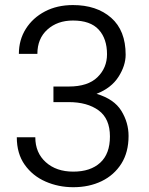

<svg xmlns="http://www.w3.org/2000/svg" viewBox="-20 -741 599 770"><path d="M194.3 -331.5V-394H255.9Q332.5 -394 370.8 -431.4Q409.2 -468.8 409.2 -523.4Q409.2 -585.9 375.7 -622.3Q342.3 -658.7 272.5 -658.7Q210.4 -658.7 170.2 -622.6Q129.9 -586.4 129.9 -524.9H55.7Q55.7 -581.1 83.5 -625.2Q111.3 -669.4 160.2 -695.1Q209 -720.7 272.5 -720.7Q367.7 -720.7 425.8 -669.7Q483.9 -618.7 483.9 -521.5Q483.9 -478 455.3 -433.1Q426.8 -388.2 367.2 -364.7Q437.5 -343.8 466.6 -296.6Q495.6 -249.5 495.6 -195.8Q495.6 -130.4 466.6 -84.5Q437.5 -38.6 387.5 -14.4Q337.4 9.8 273.9 9.8Q214.4 9.8 162.6 -12.9Q110.8 -35.6 79.1 -80.3Q47.4 -125 47.4 -190.4H121.6Q121.6 -128.4 163.6 -90.6Q205.6 -52.7 273.9 -52.7Q342.8 -52.7 381.8 -88.4Q420.9 -124 420.9 -193.8Q420.9 -265.1 375.5 -298.3Q330.1 -331.5 255.9 -331.5Z"/></svg>

Font: Vazirmatn RD UI Light
Style: Regular
Weight: 300
Designer: Saber Rastikerdar
Foundry: Saber Rastikerdar
Version: Version 33.003